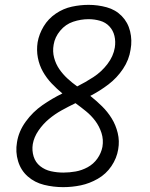

<svg xmlns="http://www.w3.org/2000/svg" viewBox="-20 -763 616 791"><path d="M240 8Q277 8 313 0.5Q349 -7 383 -26.5Q417 -46 439 -78.5Q461 -111 467 -148Q473 -182 465 -215Q457 -248 440 -275.5Q423 -303 400 -325.5Q377 -348 352 -368Q391 -388 426.5 -415Q462 -442 487 -479.5Q512 -517 518 -559Q525 -597 516 -634Q507 -671 481.5 -697Q456 -723 419.5 -733Q383 -743 345 -743Q311 -743 276 -735.5Q241 -728 210 -707Q179 -686 160 -654.5Q141 -623 135 -589Q130 -556 136 -525Q142 -494 157 -467.5Q172 -441 193 -419Q214 -397 237 -378Q194 -357 154.5 -329.5Q115 -302 86 -262Q57 -222 50 -177Q43 -137 54.5 -99Q66 -61 94.5 -36Q123 -11 161.5 -1.5Q200 8 240 8ZM241 -52Q215 -52 190 -57.5Q165 -63 145.5 -78.5Q126 -94 118.5 -118.5Q111 -143 115 -169Q120 -198 138.5 -225Q157 -252 181.5 -272.5Q206 -293 234 -308.5Q262 -324 291 -338Q313 -322 334.5 -304.5Q356 -287 372.5 -265Q389 -243 398 -215.5Q407 -188 402 -158Q397 -132 381 -109.5Q365 -87 341 -74Q317 -61 291.5 -56.5Q266 -52 241 -52ZM298 -407Q277 -422 258 -439.5Q239 -457 224.5 -478Q210 -499 203 -525Q196 -551 201 -579Q206 -610 228 -636.5Q250 -663 281.5 -673.5Q313 -684 345 -684Q369 -684 392 -677.5Q415 -671 430.5 -654.5Q446 -638 451.5 -615Q457 -592 453 -567Q447 -531 422.5 -499Q398 -467 365 -445.5Q332 -424 298 -407Z"/></svg>

Font: Iosevka Sparkle Light Oblique
Style: Regular
Weight: 300
Italic angle: -9°
Designer: Belleve Invis
Foundry: Belleve Invis
Version: Version 4.5.0; ttfautohint (v1.8.3)